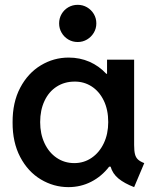

<svg xmlns="http://www.w3.org/2000/svg" viewBox="-20 -768 649 796"><path d="M438.5 -77.1H432.6Q401.4 -36.6 357.9 -14.4Q314.5 7.8 263.7 7.8Q202.6 7.8 149.2 -24.2Q95.7 -56.2 63.7 -117.2Q31.7 -178.2 32.2 -260.7Q31.7 -343.3 63.7 -404.1Q95.7 -464.8 149.2 -497.1Q202.6 -529.3 264.6 -529.3Q311 -529.3 350.8 -512Q390.6 -494.6 420.9 -461.9H423.8V-520.5H536.1V-167Q536.1 -142.6 539.6 -128.9Q543 -115.2 551.8 -106.9Q560.5 -98.6 578.1 -91.8L536.1 7.8Q495.6 -7.8 471.2 -27.8Q446.8 -47.9 438.5 -77.1ZM428.7 -261.7Q428.7 -313 410.2 -351.1Q391.6 -389.2 359.9 -409.7Q328.1 -430.2 289.1 -429.7Q247.6 -429.7 215.1 -408.9Q182.6 -388.2 164.6 -349.9Q146.5 -311.5 146.5 -261.7Q146.5 -212.9 164.6 -174.3Q182.6 -135.7 214.8 -113.8Q247.1 -91.8 288.1 -91.8Q328.1 -91.8 360.1 -113.8Q392.1 -135.7 410.4 -174.3Q428.7 -212.9 428.7 -261.7ZM225.1 -670.9Q225.1 -692.4 235.4 -710Q245.6 -727.5 263.2 -737.8Q280.8 -748 302.2 -748Q323.2 -748 340.8 -737.8Q358.4 -727.5 368.9 -710Q379.4 -692.4 379.4 -670.9Q379.4 -649.9 368.9 -632.3Q358.4 -614.7 340.8 -604.2Q323.2 -593.8 302.2 -593.8Q280.8 -593.8 263.2 -604.2Q245.6 -614.7 235.4 -632.3Q225.1 -649.9 225.1 -670.9Z"/></svg>

Font: Reddit Sans Strawberry SemiBold
Style: Regular
Weight: 600
Designer: Stephen Hutchings
Foundry: Reddit
Version: Version 1.013